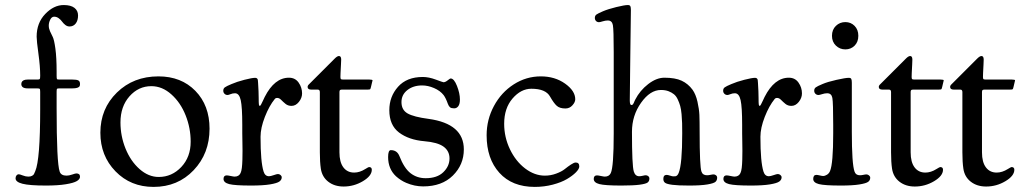

<svg xmlns="http://www.w3.org/2000/svg" viewBox="-20 -732 4079 765"><path d="M125 -379.9H89.8Q64.9 -379.9 64.9 -397.5Q64.9 -399.4 65.9 -403.3Q70.3 -415 89.8 -415H127.9Q136.7 -415 138.4 -417Q140.1 -418.9 140.1 -429.7V-432.1Q140.1 -466.8 133.1 -518.1Q126 -569.3 126 -585.9Q126 -640.6 160.2 -676.3Q194.3 -711.9 233.9 -711.9Q262.2 -711.9 276.6 -700.7Q291 -689.5 291 -670.4Q291 -650.4 281.7 -638.4Q272.5 -626.5 256.8 -626.5Q248 -626.5 240.2 -632.6Q232.4 -638.7 227.3 -646Q222.2 -653.3 213.9 -659.4Q205.6 -665.5 195.8 -665.5Q186 -665.5 180.2 -653.8Q174.3 -642.1 174.3 -629.9Q174.3 -618.7 179.2 -607.7Q184.1 -596.7 189.9 -585.4Q195.8 -574.2 200.7 -538.3Q205.6 -502.4 205.6 -446.8V-430.7Q205.6 -418.9 207 -417Q208.5 -415 217.8 -415H269Q285.2 -415 292 -411.6Q298.8 -408.2 298.8 -397.5Q298.8 -392.1 297.4 -389.2Q293 -379.9 269 -379.9H219.2Q209 -379.9 207.3 -378.4Q205.6 -377 205.6 -366.7V-301.8Q205.6 -82 217.8 -48.3Q223.1 -32.2 245.1 -32.2Q254.9 -32.2 267.6 -36.6Q280.3 -41 284.2 -41Q298.8 -41 298.8 -27.8Q298.8 -18.1 286.1 -10.5Q273.4 -2.9 241.9 2.2Q210.4 7.3 163.1 7.3Q97.7 7.3 69.8 0.2Q42 -6.8 42 -21.5Q42 -28.3 45.7 -33Q49.3 -37.6 55.2 -37.6Q58.6 -37.6 70.6 -33Q82.5 -28.3 92.8 -28.3Q102.1 -28.3 107.7 -31.5Q113.3 -34.7 115.2 -38.1Q117.2 -41.5 120.6 -50.3Q140.1 -96.2 140.1 -295.4V-365.7Q140.1 -376.5 138.2 -378.2Q136.2 -379.9 125 -379.9Z M379.9 -203.1Q379.9 -298.8 445.8 -363.3Q511.7 -427.7 611.3 -427.7Q702.1 -427.7 758.5 -369.9Q814.9 -312 814.9 -219.2Q814.9 -120.6 751.7 -54Q688.5 12.7 591.8 12.7Q500.5 12.7 440.2 -49.3Q379.9 -111.3 379.9 -203.1ZM612.3 -26.9Q665 -26.9 702.4 -66.7Q739.7 -106.4 739.7 -167.5Q739.7 -221.7 719.7 -272.2Q699.7 -322.8 663.1 -355.7Q626.5 -388.7 583 -388.7Q531.7 -388.7 495.8 -348.1Q460 -307.6 460 -244.1Q460 -189.9 480.2 -139.9Q500.5 -89.8 536.1 -58.3Q571.8 -26.9 612.3 -26.9Z M945.3 -200.7V-234.4Q945.3 -305.2 939.2 -332.8Q933.1 -360.4 916.5 -360.4Q906.7 -360.4 898.7 -356.9Q890.6 -353.5 886.7 -353.5Q879.4 -353.5 874.5 -358.4Q869.6 -363.3 869.6 -370.6Q869.6 -379.4 876 -384Q882.3 -388.7 902.3 -397Q923.3 -406.2 953.9 -414.1Q984.4 -421.9 996.6 -421.9Q1002 -421.9 1004.4 -419.2Q1006.8 -416.5 1007.3 -413.6Q1007.8 -410.6 1008.3 -401.9Q1010.7 -365.2 1010.7 -341.8Q1010.7 -321.8 1011.5 -315.9Q1012.2 -310.1 1015.6 -310.1Q1017.1 -310.1 1020.3 -315.7Q1023.4 -321.3 1028.3 -332Q1033.2 -342.8 1034.7 -345.7Q1073.7 -422.4 1131.3 -422.4Q1156.2 -422.4 1169.9 -402.8Q1183.6 -383.3 1183.6 -359.9Q1183.6 -341.8 1170.9 -325.9Q1158.2 -310.1 1141.6 -310.1Q1127.4 -310.1 1117.7 -318.1Q1107.9 -326.2 1100.3 -334Q1092.8 -341.8 1084.5 -341.8Q1078.1 -341.8 1074.7 -337.4Q1052.7 -310.5 1035.4 -266.4Q1018.1 -222.2 1018.1 -187Q1018.1 -86.4 1030.3 -48.3Q1036.1 -29.8 1051.8 -29.8Q1058.1 -29.8 1070.6 -34.2Q1083 -38.6 1087.4 -38.6Q1092.8 -38.6 1097.7 -34.7Q1102.5 -30.8 1102.5 -25.4Q1102.5 -15.6 1093.3 -8.8Q1084 -2 1055.9 2.7Q1027.8 7.3 980.5 7.3Q915.5 7.3 893.1 1.5Q870.6 -4.4 870.6 -19Q870.6 -33.2 883.3 -33.2Q887.7 -33.2 899.2 -30.8Q910.6 -28.3 914.6 -28.3Q932.1 -28.3 938.5 -42.5Q941.9 -49.3 943.6 -63Q945.3 -76.7 945.8 -95.7Q946.3 -114.7 946.3 -131.1Q946.3 -147.5 945.8 -169.2Q945.3 -190.9 945.3 -200.7Z M1332.5 -125Q1332.5 -85.9 1348.1 -65.2Q1363.8 -44.4 1391.1 -44.4Q1413.1 -44.4 1435.5 -58.6Q1448.2 -66.4 1450.2 -66.4Q1461.4 -66.4 1461.4 -55.7Q1461.4 -31.2 1425.8 -10Q1390.1 11.2 1349.1 11.2Q1312.5 11.2 1287.8 -8.1Q1263.2 -27.3 1258.3 -60.1Q1254.4 -86.4 1254.4 -125V-365.2Q1254.4 -375 1246.1 -375H1220.2Q1205.6 -375 1205.6 -385.7Q1205.6 -387.7 1206.1 -388.7Q1207 -392.1 1209.5 -394.5L1313.5 -498.5Q1323.7 -508.8 1330.6 -508.8Q1339.4 -508.8 1339.4 -494.6Q1339.4 -492.7 1338.6 -475.6Q1337.9 -458.5 1336.9 -441.9L1336.4 -425.3Q1336.4 -418 1338.6 -416.5Q1340.8 -415 1350.1 -415H1452.1Q1464.4 -415 1464.4 -411.6Q1464.4 -410.6 1462.4 -403.8L1458.5 -387.2Q1456.5 -377.9 1454.8 -376.5Q1453.1 -375 1443.4 -375H1342.3Q1336.4 -375 1334.5 -372.8Q1332.5 -370.6 1332.5 -365.2Z M1571.3 -110.4Q1590.3 -61.5 1616 -41.7Q1641.6 -22 1675.8 -22Q1721.7 -22 1746.3 -45.9Q1771 -69.8 1771 -100.6Q1771 -130.4 1747.3 -147.7Q1723.6 -165 1670.4 -169.4Q1608.4 -174.8 1569.8 -204.1Q1531.2 -233.4 1531.2 -293Q1531.2 -347.2 1565.9 -386.2Q1600.6 -425.3 1664.6 -425.3Q1688.5 -425.3 1716.6 -414.8Q1744.6 -404.3 1747.1 -404.3Q1754.4 -404.3 1763.7 -411.9Q1772.9 -419.4 1775.4 -419.4Q1789.1 -419.4 1800.8 -389.6Q1812.5 -359.9 1812.5 -335.4Q1812.5 -317.9 1806.2 -309.1Q1799.8 -300.3 1789.6 -300.3Q1778.3 -300.3 1773.2 -304.4Q1768.1 -308.6 1764.6 -317.9Q1756.3 -341.3 1747.6 -353Q1733.9 -370.6 1709.5 -381.1Q1685.1 -391.6 1662.1 -391.6Q1626.5 -391.6 1603 -373Q1579.6 -354.5 1579.6 -325.2Q1579.6 -293.9 1604 -280Q1628.4 -266.1 1688 -258.3Q1828.1 -238.8 1828.1 -136.7Q1828.1 -75.7 1784.4 -32.5Q1740.7 10.7 1666 10.7Q1631.8 10.7 1598.6 -3.4Q1576.7 -12.7 1557.6 -29.8Q1526.4 -59.1 1526.4 -106.4Q1526.4 -133.8 1537.1 -133.8Q1562 -133.8 1571.3 -110.4Z M2134.8 -427.7Q2190.9 -427.7 2231.4 -398.9Q2272 -370.1 2272 -336.4Q2272 -324.7 2260.7 -312.3Q2249.5 -299.8 2232.9 -299.8Q2210.4 -299.8 2198.7 -310.1Q2187 -320.3 2171.9 -346.7Q2154.8 -378.4 2097.2 -378.4Q2055.7 -378.4 2022.2 -339.6Q1988.8 -300.8 1988.8 -238.8Q1988.8 -185.5 2011.7 -137.5Q2034.7 -89.4 2072.3 -60.8Q2109.9 -32.2 2150.9 -32.2Q2174.3 -32.2 2196 -40.3Q2217.8 -48.3 2230.2 -58.3Q2242.7 -68.4 2254.9 -76.4Q2267.1 -84.5 2273.9 -84.5Q2288.1 -84.5 2288.1 -68.8Q2288.1 -59.1 2274.7 -45.4Q2261.2 -31.7 2239 -18.6Q2216.8 -5.4 2182.4 3.7Q2147.9 12.7 2110.8 12.7Q2020.5 12.7 1969.7 -43.5Q1918.9 -99.6 1918.9 -192.9Q1918.9 -255.4 1948 -309.6Q1977.1 -363.8 2026.9 -395.8Q2076.7 -427.7 2134.8 -427.7Z M2425.3 -200.7V-524.4Q2425.3 -613.8 2421.9 -632.1Q2418.5 -650.4 2401.9 -650.4Q2392.1 -650.4 2381.3 -647Q2370.6 -643.6 2366.7 -643.6Q2359.4 -643.6 2354.7 -648.4Q2350.1 -653.3 2350.1 -660.6Q2350.1 -669.4 2356.4 -674.1Q2362.8 -678.7 2382.3 -687Q2402.8 -695.8 2435.8 -703.9Q2468.8 -711.9 2481.4 -711.9Q2489.3 -711.9 2491.5 -707.5Q2493.7 -703.1 2493.7 -691.9Q2493.7 -681.6 2491.5 -517.8Q2489.3 -354 2489.3 -332.5Q2489.3 -313.5 2495.6 -313.5Q2498 -313.5 2499.8 -314.5Q2501.5 -315.4 2502.9 -317.9Q2504.4 -320.3 2505.4 -322.5Q2506.3 -324.7 2508.1 -328.9Q2509.8 -333 2511.2 -335.4Q2529.8 -371.6 2562.7 -397Q2595.7 -422.4 2627 -422.4Q2670.4 -422.4 2696 -410.4Q2721.7 -398.4 2739.3 -374.5Q2752.4 -356 2759 -326.7Q2765.6 -297.4 2766.6 -274.4Q2767.6 -251.5 2767.6 -207Q2767.6 -68.4 2774.9 -48.3Q2779.8 -33.7 2796.9 -33.7Q2803.2 -33.7 2811 -35.4Q2818.8 -37.1 2823.2 -37.1Q2828.6 -37.1 2833 -33.4Q2837.4 -29.8 2837.4 -23.9Q2837.4 -13.7 2830.8 -7.6Q2824.2 -1.5 2798.6 2.9Q2772.9 7.3 2725.6 7.3Q2681.6 7.3 2659.2 4.4Q2636.7 1.5 2629.9 -3.7Q2623 -8.8 2623 -19Q2623 -35.2 2636.2 -35.2Q2640.6 -35.2 2649.7 -32.2Q2658.7 -29.3 2662.6 -29.3Q2668.5 -29.3 2671.6 -29.8Q2674.8 -30.3 2678.2 -33.4Q2681.6 -36.6 2684.1 -43Q2698.2 -77.6 2698.2 -200.7Q2698.2 -225.1 2697.8 -241.2Q2697.3 -257.3 2695.6 -277.1Q2693.8 -296.9 2690.2 -309.8Q2686.5 -322.8 2680.4 -335.9Q2674.3 -349.1 2665.3 -356.4Q2656.2 -363.8 2643.3 -368.7Q2630.4 -373.5 2613.3 -373.5Q2570.3 -373.5 2534.2 -322.5Q2498 -271.5 2498 -207Q2498 -71.3 2505.4 -48.3Q2511.2 -29.8 2526.9 -29.8Q2533.2 -29.8 2541 -31.7Q2548.8 -33.7 2553.2 -33.7Q2558.6 -33.7 2563 -30Q2567.4 -26.4 2567.4 -20.5Q2567.4 -10.3 2560.5 -4.9Q2553.7 0.5 2528.8 3.9Q2503.9 7.3 2455.6 7.3Q2390.6 7.3 2368.2 1.5Q2345.7 -4.4 2345.7 -19Q2345.7 -33.2 2358.4 -33.2Q2362.8 -33.2 2374.3 -30.8Q2385.7 -28.3 2389.6 -28.3Q2407.2 -28.3 2413.6 -42.5Q2425.3 -67.4 2425.3 -200.7Z M2937 -200.7V-234.4Q2937 -305.2 2930.9 -332.8Q2924.8 -360.4 2908.2 -360.4Q2898.4 -360.4 2890.4 -356.9Q2882.3 -353.5 2878.4 -353.5Q2871.1 -353.5 2866.2 -358.4Q2861.3 -363.3 2861.3 -370.6Q2861.3 -379.4 2867.7 -384Q2874 -388.7 2894 -397Q2915 -406.2 2945.6 -414.1Q2976.1 -421.9 2988.3 -421.9Q2993.7 -421.9 2996.1 -419.2Q2998.5 -416.5 2999 -413.6Q2999.5 -410.6 3000 -401.9Q3002.4 -365.2 3002.4 -341.8Q3002.4 -321.8 3003.2 -315.9Q3003.9 -310.1 3007.3 -310.1Q3008.8 -310.1 3012 -315.7Q3015.1 -321.3 3020 -332Q3024.9 -342.8 3026.4 -345.7Q3065.4 -422.4 3123 -422.4Q3147.9 -422.4 3161.6 -402.8Q3175.3 -383.3 3175.3 -359.9Q3175.3 -341.8 3162.6 -325.9Q3149.9 -310.1 3133.3 -310.1Q3119.1 -310.1 3109.4 -318.1Q3099.6 -326.2 3092 -334Q3084.5 -341.8 3076.2 -341.8Q3069.8 -341.8 3066.4 -337.4Q3044.4 -310.5 3027.1 -266.4Q3009.8 -222.2 3009.8 -187Q3009.8 -86.4 3022 -48.3Q3027.8 -29.8 3043.5 -29.8Q3049.8 -29.8 3062.3 -34.2Q3074.7 -38.6 3079.1 -38.6Q3084.5 -38.6 3089.4 -34.7Q3094.2 -30.8 3094.2 -25.4Q3094.2 -15.6 3085 -8.8Q3075.7 -2 3047.6 2.7Q3019.5 7.3 2972.2 7.3Q2907.2 7.3 2884.8 1.5Q2862.3 -4.4 2862.3 -19Q2862.3 -33.2 2875 -33.2Q2879.4 -33.2 2890.9 -30.8Q2902.3 -28.3 2906.2 -28.3Q2923.8 -28.3 2930.2 -42.5Q2933.6 -49.3 2935.3 -63Q2937 -76.7 2937.5 -95.7Q2938 -114.7 2938 -131.1Q2938 -147.5 2937.5 -169.2Q2937 -190.9 2937 -200.7Z M3294.9 -589.4Q3294.9 -613.8 3310.5 -628.9Q3326.2 -644 3348.1 -644Q3370.1 -644 3385 -628.9Q3399.9 -613.8 3399.9 -589.4Q3399.9 -564.9 3385 -550Q3370.1 -535.2 3348.1 -535.2Q3326.2 -535.2 3310.5 -550.3Q3294.9 -565.4 3294.9 -589.4ZM3299.8 -200.7V-234.4Q3299.8 -323.2 3296.4 -341.8Q3293 -360.4 3275.9 -360.4Q3266.1 -360.4 3255.6 -356.9Q3245.1 -353.5 3241.2 -353.5Q3233.9 -353.5 3229 -358.4Q3224.1 -363.3 3224.1 -370.6Q3224.1 -379.4 3230.5 -384Q3236.8 -388.7 3256.8 -397Q3276.9 -405.8 3312.7 -413.8Q3348.6 -421.9 3361.8 -421.9Q3369.6 -421.9 3371.8 -417.5Q3374 -413.1 3374 -401.9V-207Q3374 -78.1 3384.8 -48.3Q3389.6 -33.7 3406.2 -33.7Q3412.6 -33.7 3420.2 -35.4Q3427.7 -37.1 3432.1 -37.1Q3437.5 -37.1 3442.4 -33.2Q3447.3 -29.3 3447.3 -23.9Q3447.3 -13.7 3439.2 -7.6Q3431.2 -1.5 3404.3 2.9Q3377.4 7.3 3330.1 7.3Q3265.1 7.3 3242.7 1.5Q3220.2 -4.4 3220.2 -19Q3220.2 -35.2 3232.9 -35.2Q3237.3 -35.2 3246.3 -33Q3255.4 -30.8 3259.3 -30.8Q3267.1 -30.8 3275.1 -35.9Q3283.2 -41 3287.1 -50.3Q3299.8 -80.1 3299.8 -200.7Z M3608.4 -125Q3608.4 -85.9 3624 -65.2Q3639.6 -44.4 3667 -44.4Q3689 -44.4 3711.4 -58.6Q3724.1 -66.4 3726.1 -66.4Q3737.3 -66.4 3737.3 -55.7Q3737.3 -31.2 3701.7 -10Q3666 11.2 3625 11.2Q3588.4 11.2 3563.7 -8.1Q3539.1 -27.3 3534.2 -60.1Q3530.3 -86.4 3530.3 -125V-365.2Q3530.3 -375 3522 -375H3496.1Q3481.4 -375 3481.4 -385.7Q3481.4 -387.7 3481.9 -388.7Q3482.9 -392.1 3485.4 -394.5L3589.4 -498.5Q3599.6 -508.8 3606.4 -508.8Q3615.2 -508.8 3615.2 -494.6Q3615.2 -492.7 3614.5 -475.6Q3613.8 -458.5 3612.8 -441.9L3612.3 -425.3Q3612.3 -418 3614.5 -416.5Q3616.7 -415 3626 -415H3728Q3740.2 -415 3740.2 -411.6Q3740.2 -410.6 3738.3 -403.8L3734.4 -387.2Q3732.4 -377.9 3730.7 -376.5Q3729 -375 3719.2 -375H3618.2Q3612.3 -375 3610.4 -372.8Q3608.4 -370.6 3608.4 -365.2Z M3892.6 -125Q3892.6 -85.9 3908.2 -65.2Q3923.8 -44.4 3951.2 -44.4Q3973.1 -44.4 3995.6 -58.6Q4008.3 -66.4 4010.3 -66.4Q4021.5 -66.4 4021.5 -55.7Q4021.5 -31.2 3985.8 -10Q3950.2 11.2 3909.2 11.2Q3872.6 11.2 3847.9 -8.1Q3823.2 -27.3 3818.4 -60.1Q3814.5 -86.4 3814.5 -125V-365.2Q3814.5 -375 3806.2 -375H3780.3Q3765.6 -375 3765.6 -385.7Q3765.6 -387.7 3766.1 -388.7Q3767.1 -392.1 3769.5 -394.5L3873.5 -498.5Q3883.8 -508.8 3890.6 -508.8Q3899.4 -508.8 3899.4 -494.6Q3899.4 -492.7 3898.7 -475.6Q3897.9 -458.5 3897 -441.9L3896.5 -425.3Q3896.5 -418 3898.7 -416.5Q3900.9 -415 3910.2 -415H4012.2Q4024.4 -415 4024.4 -411.6Q4024.4 -410.6 4022.5 -403.8L4018.6 -387.2Q4016.6 -377.9 4014.9 -376.5Q4013.2 -375 4003.4 -375H3902.3Q3896.5 -375 3894.5 -372.8Q3892.6 -370.6 3892.6 -365.2Z"/></svg>

Font: Cooper*
Style: Regular
Weight: 400
Designer: Owen Earl
Foundry: indestructible type*
Version: Version 0.001